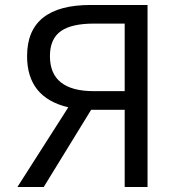

<svg xmlns="http://www.w3.org/2000/svg" viewBox="-20 -753 689 773"><path d="M482 -386V-658H358Q270 -658 227 -629Q181 -598 181 -527Q181 -386 358 -386ZM345 -733H574V0H482V-311H347L156 0H50L255 -321Q89 -360 89 -527Q89 -733 345 -733Z"/></svg>

Font: Source Han Sans Regular
Style: Regular
Weight: 400
Designer: Ryoko NISHIZUKA  (kana & ideographs); Paul D. Hunt (Latin, Greek & Cyrillic); Wenlong ZHANG  (bopomofo); Sandoll Communi
Foundry: Adobe Systems Incorporated
Version: Version 1.00 January 18, 2024, initial release